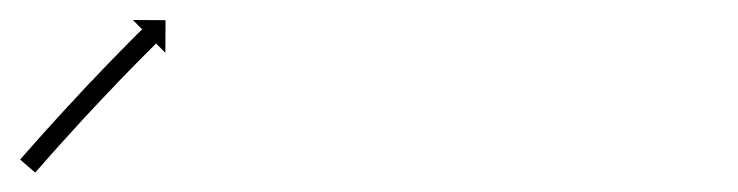

<svg xmlns="http://www.w3.org/2000/svg" viewBox="-34 -177 742 193"><path d="M-12.4 -18.2C-12.8 -17.6 -13.3 -17.1 -13.7 -16.6L1.4 -3.5C1.9 -4 2.3 -4.5 2.7 -5.1L2.7 -5.1L2.7 -5C4 -6.5 5.2 -7.9 6.5 -9.3L6.5 -9.3L6.5 -9.3C8.4 -11.5 10.3 -13.7 12.3 -15.9L12.3 -15.9L12.3 -15.9C14.8 -18.7 17.3 -21.6 19.8 -24.4L19.8 -24.4L19.8 -24.4C22.8 -27.8 25.8 -31.1 28.8 -34.4L28.8 -34.4L28.8 -34.4C32.1 -38.1 35.5 -41.8 38.9 -45.5L38.9 -45.5L38.9 -45.5C42.5 -49.5 46.1 -53.4 49.7 -57.4L49.7 -57.4L49.7 -57.4C53.5 -61.4 57.3 -65.5 61 -69.5L61 -69.5L61 -69.5C64.8 -73.5 68.6 -77.6 72.4 -81.6L72.4 -81.6L72.4 -81.6C76.1 -85.4 79.8 -89.3 83.5 -93.2L83.5 -93.2L83.4 -93.2C86.9 -96.8 90.4 -100.4 93.9 -104L93.9 -104L93.9 -104C97 -107.2 100.2 -110.4 103.3 -113.6L103.3 -113.6L103.3 -113.6C106 -116.3 108.6 -119 111.3 -121.7L111.3 -121.7L111.3 -121.7C113.4 -123.8 115.4 -125.8 117.5 -127.9L117.5 -127.9L117.5 -127.9C118.8 -129.2 120.2 -130.5 121.5 -131.9C122 -132.3 122.5 -132.8 122.9 -133.3L132.2 -123.9L132.4 -156.7L99.6 -156.9L108.9 -147.5C108.4 -147 107.9 -146.6 107.4 -146.1C106.1 -144.7 104.7 -143.4 103.4 -142.1L103.4 -142.1L103.4 -142.1C101.3 -140 99.2 -137.9 97.1 -135.8L97.1 -135.8L97.1 -135.8C94.4 -133.1 91.7 -130.4 89.1 -127.6L89 -127.6L89 -127.6C85.9 -124.4 82.7 -121.2 79.6 -117.9L79.6 -117.9L79.5 -117.9C76 -114.3 72.5 -110.7 69 -107L69 -107L69 -107C65.3 -103.1 61.6 -99.2 57.9 -95.3L57.9 -95.3L57.8 -95.3C54 -91.3 50.2 -87.2 46.4 -83.2L46.4 -83.2L46.4 -83.1C42.6 -79.1 38.8 -75 35.1 -70.9L35 -70.9L35 -70.9C31.4 -67 27.7 -63 24.1 -59L24.1 -59L24.1 -59C20.7 -55.3 17.3 -51.6 14 -47.8L13.9 -47.8L13.9 -47.8C10.9 -44.5 7.9 -41.1 4.9 -37.7L4.9 -37.7L4.9 -37.7C2.3 -34.9 -0.2 -32 -2.7 -29.2L-2.7 -29.2L-2.7 -29.1C-4.7 -26.9 -6.6 -24.7 -8.6 -22.5L-8.6 -22.5L-8.6 -22.5C-9.8 -21 -11.1 -19.6 -12.4 -18.2L-12.4 -18.2Z"/></svg>

Font: FRB American Cursive Just Arrows
Style: Bold Italic
Weight: 700
Italic angle: -25°
Version: Version 2.0;Modular Font Editor K font №1